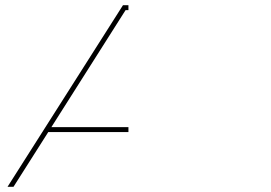

<svg xmlns="http://www.w3.org/2000/svg" viewBox="-20 -720 1045 740"><path d="M475 -230H178L464 -681H475V-700H454L9 0H32L166 -211H475Z"/></svg>

Font: Montserrat-Alt1 Med
Style: Regular
Weight: 500
Designer: Differentunic
Foundry: Differentunic
Version: Version 7.222